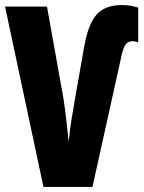

<svg xmlns="http://www.w3.org/2000/svg" viewBox="-20 -740 570 760"><path d="M152 0 0 -714H166L232 -345Q238 -304 243 -260Q248 -216 252 -178Q255 -216 262 -260.5Q269 -305 276 -344L313 -554Q329 -645 362.5 -682.5Q396 -720 463 -720Q485 -720 501 -716.5Q517 -713 527 -710V-573Q522 -574 517 -575.5Q512 -577 505 -577Q488 -577 478.5 -565.5Q469 -554 462 -524L346 0Z"/></svg>

Font: Noto Sans Mono Condensed Black
Style: Regular
Weight: 900
Width: 3
Designer: Monotype Design Team
Foundry: Monotype Imaging Inc.
Version: Version 2.014